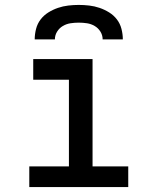

<svg xmlns="http://www.w3.org/2000/svg" viewBox="-20 -760 640 780"><path d="M99 0V-84H260V-436H115V-520H356V-84H501V0ZM121 -600Q121 -621 126.5 -642.5Q132 -664 145 -681Q158 -698 176.5 -709.5Q195 -721 215.5 -728Q236 -735 257.5 -737.5Q279 -740 300 -740Q321 -740 342.5 -737.5Q364 -735 384.5 -728Q405 -721 423.5 -709.5Q442 -698 455 -681Q468 -664 473.5 -642.5Q479 -621 479 -600H397Q397 -617 388 -631.5Q379 -646 364.5 -654.5Q350 -663 333.5 -665.5Q317 -668 300 -668Q283 -668 266.5 -665.5Q250 -663 235.5 -654.5Q221 -646 212 -631.5Q203 -617 203 -600Z"/></svg>

Font: Iosevka Fixed Curly Md Ex
Style: Regular
Weight: 500
Width: 7
Monospace: yes
Designer: Belleve Invis
Foundry: Belleve Invis
Version: Version 30.1.2